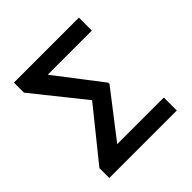

<svg xmlns="http://www.w3.org/2000/svg" viewBox="-187 -867 1019 1019"><g transform="rotate(-45 322.5 -358.0)"><path d="M64.3 -640.6V-715.9H552.2V-618.6H220.9L418.3 -361.5V-352.6L221.2 -97.3H571V0H64.3V-74.2L291.9 -356.5Z"/></g></svg>

Font: Cannonade Med
Style: Regular
Weight: 500
Designer: Rasmus Andersson
Foundry: rsms
Version: Version 3.012;git-f93a4a705